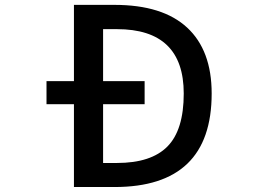

<svg xmlns="http://www.w3.org/2000/svg" viewBox="-20 -751 1040 772"><path d="M394.5 -424.8H561.5V-332H394.5V-95.7H450.2Q587.9 -95.7 653.3 -162.1Q718.8 -228.5 718.8 -375Q718.8 -633.8 450.2 -633.8H394.5ZM167 -332V-424.8H277.3V-731.4H440.4Q633.8 -731.4 732.4 -640.1Q831.1 -548.8 831.1 -375Q831.1 1 440.4 1H277.3V-332Z"/></svg>

Font: GenEi Gothic M SemiBold
Style: Regular
Weight: 500
Designer: o_tamon (Modified); [Source Han Sans]
Ryoko NISHIZUKA  (kana & ideographs); Paul D. Hunt (Latin, Greek & Cyrillic); Wenl
Version: Version 1.1a;Original Version 1.004